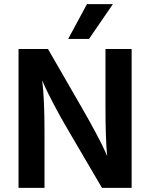

<svg xmlns="http://www.w3.org/2000/svg" viewBox="-20 -912 728 932"><path d="M196 0H70V-674H213L375 -393Q415 -324 446.5 -264.5Q478 -205 489 -180L500 -155Q492 -238 492 -393V-674H619V0H475L311 -280Q272 -346 240.5 -406.5Q209 -467 197 -494L185 -522Q196 -427 196 -281ZM412 -723H311L402 -892H528Z"/></svg>

Font: Hind Siliguri SemiBold
Style: Regular
Weight: 600
Designer: Jyotish Sonowal
Foundry: Indian Type Foundry
Version: Version 1.001;PS 1.0;hotconv 1.0.86;makeotf.lib2.5.63406; tt